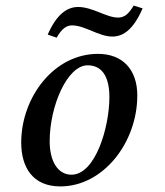

<svg xmlns="http://www.w3.org/2000/svg" viewBox="-20 -655 592 688"><path d="M56 -144C56 -56 97 13 196 13C350 13 472 -144 472 -313C472 -404 421 -462 331 -462C173 -462 56 -306 56 -144ZM151 -531 183 -520C201 -552 218 -564 238 -564C285 -564 333 -524 383 -524C424 -524 460 -553 491 -625L459 -635C441 -605 426 -592 403 -592C361 -592 312 -630 260 -630C219 -630 182 -602 151 -531ZM158 -149C158 -275 221 -421 294 -421C349 -421 372 -375 372 -307C372 -199 322 -29 236 -29C188 -29 158 -76 158 -149Z"/></svg>

Font: KpRoman
Style: SemiboldItalic
Weight: 600
Italic angle: -11°
Version: Version 0.66